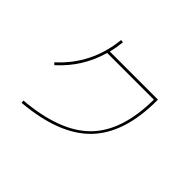

<svg xmlns="http://www.w3.org/2000/svg" viewBox="-161 -1047 1323 1323"><g transform="rotate(45 500.0 -385.5)"><path d="M133 -347Q323 -519 350 -781L370 -779Q364 -720 351 -670H820V-660Q820 -342 664 -180.5Q508 -19 171 10L169 -10Q498 -38 648 -190Q798 -342 800 -650H345Q292 -463 147 -333Z"/></g></svg>

Font: Mplus 1p Thin
Style: Regular
Weight: 250
Version: Version 1.061